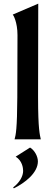

<svg xmlns="http://www.w3.org/2000/svg" viewBox="-20 -765 295 1054"><path d="M60 0H204C199 -25 189 -51 189 -231L190 -745L50 -685C53 -683 76 -644 76 -572L75 -231C74 -57 67 -25 60 0ZM52 264 56 269C115 240 188 185 188 121C188 93 169 59 145 45L66 95C102 117 107 157 107 173C107 202 88 237 52 264Z"/></svg>

Font: Coconat Demi
Style: Regular
Weight: 400
Designer: Sara Lavazza
Foundry: Collletttivo
Version: Version 1.000;Glyphs 3.2 (3217)